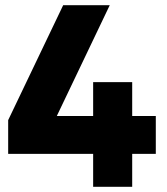

<svg xmlns="http://www.w3.org/2000/svg" viewBox="-20 -720 642 740"><path d="M339 0V-127H11.5V-257L223.5 -700H403L199 -273H339V-403.5H489.5V-273H580.5V-127H489.5V0Z"/></svg>

Font: Geologica Cursive ExtraBold
Style: Regular
Weight: 800
Designer: Sindre Bremnes, Frode Helland
Foundry: Monokrom Skriftforlag AS
Version: Version 1.010;gftools[0.9.28]